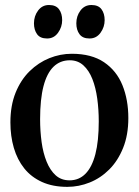

<svg xmlns="http://www.w3.org/2000/svg" viewBox="-20 -734 554 766"><path d="M21.5 -245.5Q21.5 -313 42.2 -364.2Q63 -415.5 98.2 -450Q133.5 -484.5 177 -502Q220.5 -519.5 266.5 -519.5Q345 -519.5 395 -485.8Q445 -452 468.5 -394Q492 -336 492 -263Q492 -195.5 471.2 -144Q450.5 -92.5 416 -58Q381.5 -23.5 338 -6Q294.5 11.5 248.5 11.5Q190.5 11.5 147.5 -8Q104.5 -27.5 76.8 -62.2Q49 -97 35.2 -144Q21.5 -191 21.5 -245.5ZM257.5 -14.5Q295 -14.5 321 -40.8Q347 -67 360.5 -119Q374 -171 374 -249.5Q374 -296.5 368 -340.5Q362 -384.5 348.5 -418.8Q335 -453 312.8 -473.2Q290.5 -493.5 258.5 -493.5Q220 -493.5 193.5 -467.8Q167 -442 153.5 -390Q140 -338 140 -258.5Q140 -211 146 -167.2Q152 -123.5 166 -89Q180 -54.5 202.2 -34.5Q224.5 -14.5 257.5 -14.5ZM167.5 -580.5Q140 -580.5 127.8 -597.8Q115.5 -615 115.5 -641Q115.5 -670 132 -692Q148.5 -714 175 -714H176Q203 -714 215.5 -697Q228 -680 228 -653.5Q228 -626 211.5 -603.2Q195 -580.5 168.5 -580.5ZM336.5 -580.5Q309.5 -580.5 297 -597.8Q284.5 -615 284.5 -641Q284.5 -670 301 -692Q317.5 -714 344.5 -714H345Q372.5 -714 385 -697Q397.5 -680 397.5 -653.5Q397.5 -626 381 -603.2Q364.5 -580.5 337.5 -580.5Z"/></svg>

Font: Merriweather 144pt Medium
Style: Regular
Weight: 500
Version: Version 2.100